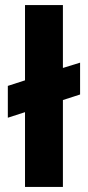

<svg xmlns="http://www.w3.org/2000/svg" viewBox="-20 -740 348 760"><path d="M79 0V-296L11 -274V-400L79 -422V-720H229V-471L297 -492V-366L229 -344V0Z"/></svg>

Font: DM Sans Black
Style: Regular
Weight: 900
Designer: Colophon Foundry, Jonny Pinhorn
Foundry: Colophon Foundry
Version: Version 4.004; ttfautohint (v1.8.4.7-5d5b)